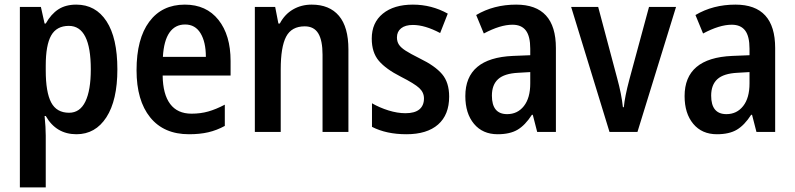

<svg xmlns="http://www.w3.org/2000/svg" viewBox="-20 -571 3439 831"><path d="M488 -271Q488 -137 440.5 -63.5Q393 10 311 10Q223 10 178 -69H173Q178 -19 178 16V240H66V-541H157L173 -469H178Q201 -510 232.5 -530.5Q264 -551 310 -551Q394 -551 441 -479Q488 -407 488 -271ZM178 -287V-266Q178 -172 201.5 -127.5Q225 -83 279 -83Q326 -83 349.5 -131.5Q373 -180 373 -271Q373 -459 278 -459Q225 -459 201.5 -417.5Q178 -376 178 -287Z M978 -307V-244H684Q685 -163 716.5 -121Q748 -79 809 -79Q848 -79 881.5 -88.5Q915 -98 953 -118V-26Q918 -7 881.5 1.5Q845 10 798 10Q689 10 630 -63Q571 -136 571 -267Q571 -403 626 -477Q681 -551 780 -551Q873 -551 925.5 -485Q978 -419 978 -307ZM685 -325H871Q871 -389 848 -427Q825 -465 781 -465Q738 -465 713.5 -430Q689 -395 685 -325Z M1488 -357V0H1376V-334Q1376 -396 1357.5 -426.5Q1339 -457 1299 -457Q1242 -457 1218.5 -412.5Q1195 -368 1195 -270V0H1083V-541H1171L1185 -469H1191Q1212 -509 1248 -530Q1284 -551 1329 -551Q1406 -551 1447 -502.5Q1488 -454 1488 -357Z M1739 10Q1652 10 1590 -22V-124Q1623 -105 1661.5 -93Q1700 -81 1735 -81Q1775 -81 1795 -97.5Q1815 -114 1815 -145Q1815 -171 1794.5 -190Q1774 -209 1715 -239Q1650 -272 1619.5 -308Q1589 -344 1589 -404Q1589 -473 1637 -512Q1685 -551 1767 -551Q1848 -551 1918 -512L1885 -428Q1819 -463 1767 -463Q1734 -463 1716 -448.5Q1698 -434 1698 -409Q1698 -391 1706.5 -378Q1715 -365 1735 -352Q1755 -339 1797 -318Q1863 -286 1893.5 -250Q1924 -214 1924 -153Q1924 -74 1876 -32Q1828 10 1739 10Z M2386 -363V0H2305L2286 -74H2282Q2253 -29 2220 -9.5Q2187 10 2134 10Q2069 10 2031.5 -35Q1994 -80 1994 -155Q1994 -320 2200 -329L2275 -332V-360Q2275 -414 2256 -439Q2237 -464 2198 -464Q2145 -464 2074 -426L2041 -506Q2117 -551 2214 -551Q2386 -551 2386 -363ZM2223 -256Q2163 -253 2136 -228.5Q2109 -204 2109 -157Q2109 -77 2175 -77Q2220 -77 2247.5 -112Q2275 -147 2275 -210V-259Z M2452 -541H2569L2651 -233Q2670 -164 2676 -107H2680Q2684 -152 2704 -227L2789 -541H2906L2739 0H2618Z M3335 -363V0H3254L3235 -74H3231Q3202 -29 3169 -9.5Q3136 10 3083 10Q3018 10 2980.5 -35Q2943 -80 2943 -155Q2943 -320 3149 -329L3224 -332V-360Q3224 -414 3205 -439Q3186 -464 3147 -464Q3094 -464 3023 -426L2990 -506Q3066 -551 3163 -551Q3335 -551 3335 -363ZM3172 -256Q3112 -253 3085 -228.5Q3058 -204 3058 -157Q3058 -77 3124 -77Q3169 -77 3196.5 -112Q3224 -147 3224 -210V-259Z"/></svg>

Font: Noto Sans Display Medium Narrow
Style: Regular
Weight: 500
Width: 4
Designer: Monotype Design team
Foundry: Monotype Imaging Inc.
Version: Version 1.000